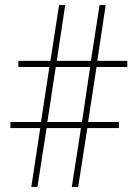

<svg xmlns="http://www.w3.org/2000/svg" viewBox="-20 -734 540 754"><path d="M103 0 138 -231H21V-255H141L174 -471H52V-495H178L212 -714H236L203 -495H337L371 -714H395L362 -495H480V-471H359L326 -255H447V-231H323L287 0H262L298 -231H163L127 0ZM166 -255H302L334 -471H199Z"/></svg>

Font: Noto Sans Mono ExtraCondensed Thin
Style: Regular
Weight: 100
Width: 2
Designer: Monotype Design Team
Foundry: Monotype Imaging Inc.
Version: Version 2.014; ttfautohint (v1.8.4.7-5d5b)